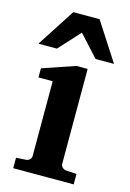

<svg xmlns="http://www.w3.org/2000/svg" viewBox="-114 -778 564 834"><g transform="rotate(15 168.0 -361.0)"><path d="M32.2 0V-46.9L78.1 -49.8Q86.9 -50.8 93.5 -57.4Q100.1 -64 100.1 -73.2V-409.2H36.1V-450.2L182.1 -500H232.9V-73.2Q232.9 -64 240 -57.4Q247.1 -50.8 255.9 -49.8L304.2 -46.9V0ZM254.9 -550.8 168 -646 81.1 -550.8H-2L108.9 -722.2H227.1L337.9 -550.8Z"/></g></svg>

Font: Charis SIL
Style: Bold
Weight: 700
Foundry: SIL International
Version: Version 4.112